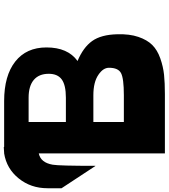

<svg xmlns="http://www.w3.org/2000/svg" viewBox="19 -936 896 1020"><g transform="rotate(-90 467.0 -426.0)"><path d="M795 -251Q797 -186 781 -139Q765 -92 738 -65Q711 -38 667 -22.5Q623 -7 580 -2.5Q537 2 477 2H162V-668Q113 -658 102 -594Q96 -560 96 -366L-23 -547V-622Q-23 -710 29 -774.5Q81 -839 162 -852H165Q185 -854 195 -854L197 -852H440Q575 -852 650 -793Q725 -734 725 -627Q725 -514 653 -462Q725 -432 759 -384.5Q793 -337 795 -251ZM329 -722V-524H458Q525 -524 555 -546Q585 -568 585 -615Q585 -667 552.5 -694.5Q520 -722 458 -722ZM471 -216Q560 -216 588.5 -231Q617 -246 617 -295Q617 -326 580 -351Q541 -378 471 -378H329V-216Z"/></g></svg>

Font: OpenDyslexic
Style: Bold
Weight: 800
Designer: Abbie Gonzalez
Version: Version 0.920;hotconv 1.0.109;makeotfexe 2.5.65596